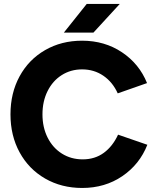

<svg xmlns="http://www.w3.org/2000/svg" viewBox="-20 -921 773 953"><path d="M32 -353.4Q32 -459.2 77.3 -542.3Q122.6 -625.4 203.7 -672.2Q284.8 -719 387.4 -719Q499.4 -719 585.4 -661.5Q671.4 -604 709.8 -508.6L564.4 -457.6Q539.2 -513.4 493.1 -545Q447 -576.6 387.4 -576.6Q331 -576.6 286.2 -548.1Q241.4 -519.6 216.1 -468.8Q190.8 -418 190.8 -353.4Q190.8 -288.6 216.5 -237.7Q242.2 -186.8 287.6 -158.4Q333 -130 390.4 -130Q451 -130 495.2 -162.4Q539.4 -194.8 566 -252.6L711.4 -202.4Q673 -105 586.9 -46.5Q500.8 12 388 12Q285.2 12 204 -34.8Q122.8 -81.6 77.4 -164.6Q32 -247.6 32 -353.4ZM410.4 -901.4H574.4L443.8 -759.2H297Z"/></svg>

Font: 寒蝉端黑体 Light
Style: Regular
Weight: 300
Designer: ChillDuanSans {Warren2060}; 
Source Han Sans {Ryoko NISHIZUKA 西塚涼子 (kana, bopomofo & ideographs); Paul D. Hunt (Latin, G
Foundry: ChillType&Adobe
Version: Version 1.300;Glyphs 3.3 (3306)